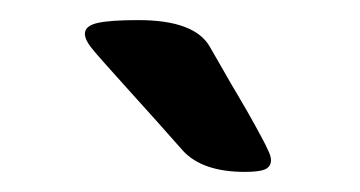

<svg xmlns="http://www.w3.org/2000/svg" viewBox="-20 -753 360 192"><path d="M118.2 -732.9Q174.8 -732.9 189.9 -706.1Q196.8 -694.3 204.1 -681.4Q211.4 -668.5 216.3 -660.4Q221.2 -652.3 226.3 -643.3Q231.4 -634.3 234.4 -628.9Q237.3 -623.5 240.5 -617.7Q243.7 -611.8 245.4 -608.4Q247.1 -605 248.5 -601.8Q250 -598.6 250.5 -596.4Q251 -594.2 251 -592.8Q251 -586.4 245.1 -583.7Q239.3 -581.1 225.1 -581.1Q182.6 -581.1 163.1 -602.1Q138.2 -630.4 105.5 -666.5Q77.6 -697.3 71.3 -705.3Q64.9 -713.4 64.9 -719.2Q64.9 -727.1 77.4 -730Q89.8 -732.9 118.2 -732.9Z"/></svg>

Font: Asap Symbol
Style: Regular
Weight: 900
Designer: Tania Quindós, Elena González Miranda, Marcela Romero, Pablo Cosgaya
Foundry: Omnibus-Type
Version: Version 1.000;PS 001.000;hotconv 1.0.70;makeotf.lib2.5.58329